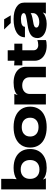

<svg xmlns="http://www.w3.org/2000/svg" viewBox="1167 -1943 789 3163"><g transform="rotate(-90 1561.5 -361.5)"><path d="M190 -47H186L206 0H23V-736H196V-544L191 -483H193Q222 -506 271.5 -519Q321 -532 377 -532Q473 -532 543 -499.5Q613 -467 650.5 -406Q688 -345 688 -261Q688 -133 605.5 -60Q523 13 378 13Q315 13 265 -3Q215 -19 190 -47ZM351 -106Q424 -106 465.5 -147.5Q507 -189 507 -261Q507 -332 465.5 -373.5Q424 -415 352 -415Q279 -415 237.5 -373.5Q196 -332 196 -261Q196 -189 237.5 -147.5Q279 -106 351 -106Z M1386 -259Q1386 -175 1345.5 -113.5Q1305 -52 1229 -19.5Q1153 13 1049 13Q945 13 869 -19.5Q793 -52 752.5 -113.5Q712 -175 712 -259Q712 -344 752.5 -405.5Q793 -467 869 -499.5Q945 -532 1049 -532Q1153 -532 1229 -499.5Q1305 -467 1345.5 -405.5Q1386 -344 1386 -259ZM1049 -121Q1121 -121 1162.5 -158Q1204 -195 1204 -259Q1204 -324 1163 -361Q1122 -398 1049 -398Q977 -398 935.5 -361Q894 -324 894 -259Q894 -195 935.5 -158Q977 -121 1049 -121Z M1422 0V-520H1596L1578 -468H1582Q1601 -497 1656 -514.5Q1711 -532 1782 -532Q1860 -532 1919 -507.5Q1978 -483 2010.5 -437.5Q2043 -392 2043 -333V0H1870V-270Q1870 -325 1833.5 -357.5Q1797 -390 1735 -390Q1672 -390 1633.5 -355.5Q1595 -321 1595 -263V0Z M2066 -388V-523L2142 -518V-629H2315V-520H2424V-388H2315V-202Q2315 -168 2338.5 -147Q2362 -126 2400 -126Q2421 -126 2444.5 -130Q2468 -134 2483 -140V0Q2470 6 2445 9.5Q2420 13 2392 13Q2318 13 2261 -12Q2204 -37 2173 -82Q2142 -127 2142 -186V-388Z M2516 -139Q2516 -210 2568 -248Q2620 -286 2733 -302Q2827 -315 2877 -327Q2927 -339 2927 -364Q2927 -385 2901 -398Q2875 -411 2838 -411Q2766 -411 2734 -394Q2702 -377 2702 -345H2529Q2529 -433 2608 -482.5Q2687 -532 2829 -532Q2954 -532 3027 -485.5Q3100 -439 3100 -358V0H2918L2937 -49H2933Q2908 -21 2857 -4Q2806 13 2753 13Q2681 13 2627.5 -6Q2574 -25 2545 -59.5Q2516 -94 2516 -139ZM2775 -109Q2841 -109 2884 -138Q2927 -167 2927 -213V-251Q2902 -229 2795 -212Q2732 -203 2710.5 -190.5Q2689 -178 2689 -156Q2689 -135 2713.5 -122Q2738 -109 2775 -109ZM2763 -579 2658 -688H2825L2890 -579Z"/></g></svg>

Font: Non Bureau Extended
Style: Bold
Weight: 700
Width: 7
Designer: Jona Saucedo
Foundry: Non Foundry
Version: Version 1.000; ttfautohint (v1.8.4)